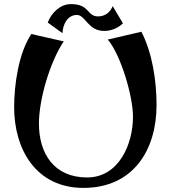

<svg xmlns="http://www.w3.org/2000/svg" viewBox="-20 -881 833 937"><path d="M387 36C631 36 744 -150 744 -368C744 -485 724 -622 670 -726L506 -688C569 -614 629 -413 629 -311C629 -179 561 -15 405 -15C244 -15 170 -131 170 -278C170 -398 225 -581 291 -679L133 -715C71 -623 49 -468 49 -358C49 -153 155 36 387 36ZM530 -851C517 -820 492 -801 459 -801C402 -801 420 -861 326 -861C273 -861 230 -817 213 -771L285 -719C286 -759 308 -808 355 -808C398 -808 408 -730 489 -730C523 -730 556 -744 580 -767Z"/></svg>

Font: Original Surfer
Style: Regular
Weight: 400
Designer: Astigmatic (AOETI)
Foundry: Astigmatic (AOETI)
Version: Version 1.001